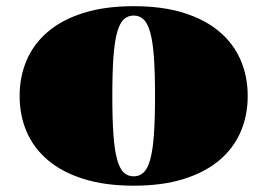

<svg xmlns="http://www.w3.org/2000/svg" viewBox="-20 -582 865 621"><path d="M43.5 -271.5Q43.5 -334.5 66.4 -387.7Q89.4 -440.9 135.3 -479.7Q181.2 -518.6 250.5 -540.3Q319.8 -562 412.6 -562Q505.4 -562 574.5 -540.3Q643.6 -518.6 689.5 -479.7Q735.4 -440.9 758.3 -387.7Q781.2 -334.5 781.2 -271.5Q781.2 -208.5 758.3 -155.5Q735.4 -102.5 689.5 -63.7Q643.6 -24.9 574.5 -3.2Q505.4 18.6 412.6 18.6Q319.8 18.6 250.5 -3.2Q181.2 -24.9 135.3 -63.7Q89.4 -102.5 66.4 -155.5Q43.5 -208.5 43.5 -271.5ZM412.6 -11.7Q431.2 -11.7 444.3 -23.9Q457.5 -36.1 465.8 -65.9Q474.1 -95.7 477.8 -145.8Q481.4 -195.8 481.4 -271.5Q481.4 -347.7 477.8 -397.7Q474.1 -447.8 465.8 -477.5Q457.5 -507.3 444.3 -519.5Q431.2 -531.7 412.6 -531.7Q393.6 -531.7 380.4 -519.5Q367.2 -507.3 358.9 -477.5Q350.6 -447.8 346.9 -397.7Q343.3 -347.7 343.3 -271.5Q343.3 -195.8 346.9 -145.8Q350.6 -95.7 358.9 -65.9Q367.2 -36.1 380.4 -23.9Q393.6 -11.7 412.6 -11.7Z"/></svg>

Font: GravitasOne
Style: Regular
Weight: 400
Designer: Riccardo De Franceschi
Foundry: Sorkin Type Co.
Version: Version 1.001